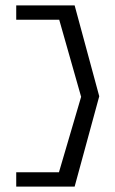

<svg xmlns="http://www.w3.org/2000/svg" viewBox="-20 -620 424 710"><path d="M40 17V70H256L347 -264L256 -600H40V-547H199L280 -262L198 17Z"/></svg>

Font: Charger Sport
Style: ExLit
Weight: 200
Designer: Jasper
Foundry: Cannot Into Space Fonts
Version: Version 1.1